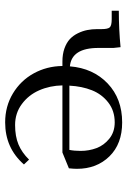

<svg xmlns="http://www.w3.org/2000/svg" viewBox="107 -599 499 753"><g transform="rotate(90 356.5 -222.5)"><path d="M22 -411.1V-439Q94.7 -439 165 -445.8L168 -418V-358.9Q168 -253.9 240.2 -247.1Q247.6 -338.4 307.4 -395.3Q367.2 -452.1 460 -452.1Q544.4 -452.1 593.3 -402.1Q642.1 -352.1 642.1 -274.9Q642.1 -262.7 640.1 -243.2L578.1 -217.8H314.9Q315.9 -168.5 334.2 -126.7Q352.5 -85 388.2 -58.6Q423.8 -32.2 470.2 -32.2Q514.6 -32.2 546.4 -45.4Q578.1 -58.6 606 -86.9L625 -66.9Q560.5 6.8 460 6.8Q397 6.8 346.4 -23.7Q295.9 -54.2 267.8 -105.2Q239.7 -156.2 238.8 -217.8H221.2Q192.4 -217.8 169.9 -225.8Q147.5 -233.9 133.5 -246.8Q119.6 -259.8 110.6 -278.1Q101.6 -296.4 97.9 -314.9Q94.2 -333.5 94.2 -354V-371.1Q94.2 -396 87.2 -403.6Q80.1 -411.1 55.2 -411.1ZM315.9 -245.1H567.9Q571.8 -264.2 571.8 -289.1Q571.8 -322.3 560.8 -351.6Q549.8 -380.9 523.7 -401.9Q497.6 -422.9 460 -422.9Q414.6 -422.9 382.1 -397.7Q349.6 -372.6 334 -333.5Q318.4 -294.4 315.9 -245.1Z"/></g></svg>

Font: Dihjauti
Style: Regular
Weight: 400
Designer: T. Christopher White
Version: Version 3.0.0